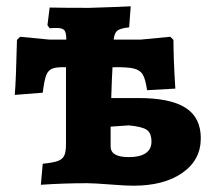

<svg xmlns="http://www.w3.org/2000/svg" viewBox="-20 -583 677 611"><path d="M619 -143Q619 -74 560.5 -33Q502 8 404 8Q380 8 330 4Q278 0 257 0Q183 0 110 5L116 -62Q148 -65 163.5 -70.5Q179 -76 184.5 -88Q190 -100 190 -124V-369Q159 -370 146 -364.5Q133 -359 127 -343.5Q121 -328 116 -288L27 -281Q31 -328 34 -456L44 -466L137 -457H191Q191 -479 185 -486.5Q179 -494 161 -494Q145 -494 138 -493L131 -503L138 -559Q179 -558 264 -558L353 -561L396 -563L391 -496Q363 -493 353.5 -485.5Q344 -478 342 -458V-457H428L522 -466L532 -456Q532 -394 538 -301L448 -296Q443 -331 434.5 -345.5Q426 -360 405.5 -365Q385 -370 338 -369Q336 -337 334 -271H421Q522 -271 570.5 -240Q619 -209 619 -143ZM462 -132Q462 -159 447.5 -169.5Q433 -180 390 -184L332 -180V-117Q332 -83 390 -83Q425 -83 443.5 -95.5Q462 -108 462 -132Z"/></svg>

Font: Alegreya SC ExtraBold
Style: Regular
Weight: 800
Designer: Juan Pablo del Peral
Foundry: Huerta Tipografica
Version: Version 2.007; ttfautohint (v1.6)